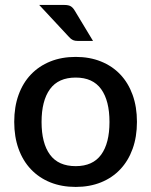

<svg xmlns="http://www.w3.org/2000/svg" viewBox="-20 -748 611 776"><path d="M286 -518Q342.5 -518 388.2 -499.5Q434 -481 466.2 -447Q498.5 -413 516 -364.5Q533.5 -316 533.5 -255.5Q533.5 -195 516 -146.5Q498.5 -98 466.2 -63.8Q434 -29.5 388.2 -11Q342.5 7.5 286 7.5Q229 7.5 183.2 -11Q137.5 -29.5 105 -63.8Q72.5 -98 55 -146.5Q37.5 -195 37.5 -255.5Q37.5 -316 55 -364.5Q72.5 -413 105 -447Q137.5 -481 183.2 -499.5Q229 -518 286 -518ZM286 -76.5Q355 -76.5 388.8 -122.8Q422.5 -169 422.5 -255Q422.5 -341 388.8 -387.8Q355 -434.5 286 -434.5Q216 -434.5 182 -387.8Q148 -341 148 -255Q148 -169 182 -122.8Q216 -76.5 286 -76.5ZM239.5 -728Q258 -728 267 -722Q276 -716 283 -703.5L356 -582.5H295Q282.5 -582.5 274.8 -586Q267 -589.5 259 -598.5L138.5 -728Z"/></svg>

Font: TypoPRO Lato
Style: Regular
Weight: 600
Designer: Lukasz Dziedzic with Adam Twardoch and Botio Nikoltchev
Foundry: tyPoland Lukasz Dziedzic
Version: Version 2.010; 2014-09-01; http://www.latofonts.com/